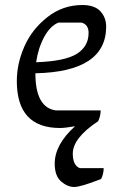

<svg xmlns="http://www.w3.org/2000/svg" viewBox="-20 -500 486 765"><path d="M381 -60Q381 -37 371 -17Q270 50 270 112Q270 159 298 170H393Q393 193 383 213Q302 245 275.5 245Q249 245 223.5 223Q198 201 198 152Q198 76 279 3Q239 10 219 10Q47 10 47 -177Q47 -246 77 -314.5Q107 -383 168.5 -431.5Q230 -480 308 -480Q357 -480 380 -455Q403 -430 403 -394Q403 -214 121 -208Q121 -71 203 -60ZM333 -369Q333 -402 305 -410H213Q180 -397 156 -352.5Q132 -308 124 -252Q239 -256 286 -285.5Q333 -315 333 -369Z"/></svg>

Font: Kotta One
Style: Regular
Weight: 400
Designer: Ania Kruk
Foundry: Ania Kruk
Version: Version 1.001